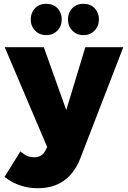

<svg xmlns="http://www.w3.org/2000/svg" viewBox="-20 -794 679 1017"><path d="M317 164C354 139 384 99 405 46L633 -544H432L331 -211L212 -544H5L230 -15L220 4C209 27 189 39 161 39C148 39 135 37 124 32C113 27 101 19 88 8L4 143C31 164 59 179 87 188C115 198 146 203 179 203C234 203 280 190 317 164ZM284 -751C269 -766 249 -774 225 -774C201 -774 181 -766 166 -751C151 -735 143 -715 143 -691C143 -667 151 -647 166 -632C181 -616 201 -608 225 -608C249 -608 269 -616 284 -632C299 -647 307 -667 307 -691C307 -715 299 -735 284 -751ZM481 -751C466 -766 446 -774 422 -774C398 -774 378 -766 363 -751C348 -735 340 -715 340 -691C340 -667 348 -647 363 -632C378 -616 398 -608 422 -608C446 -608 466 -616 481 -632C496 -647 504 -667 504 -691C504 -715 496 -735 481 -751Z"/></svg>

Font: Argentum Sans ExtraBold
Style: Regular
Weight: 800
Designer: Julieta Ulanovsky
Foundry: Julieta Ulanovsky
Version: Version 5.001;February 15, 2019;FontCreator 11.5.0.2425 64-b